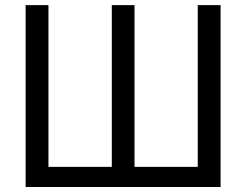

<svg xmlns="http://www.w3.org/2000/svg" viewBox="-20 -748 985 768"><path d="M82.5 -727.5H173.8V-80.6H427.2V-727.5H518.1V-80.6H771V-727.5H862.3V0H82.5Z"/></svg>

Font: Inter 20pt
Style: Regular
Weight: 400
Version: Version 4.001;git-66647c0bb